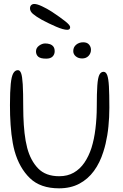

<svg xmlns="http://www.w3.org/2000/svg" viewBox="-20 -956 636 992"><path d="M285 17Q188.5 17 134.2 -35.8Q80 -88.5 55.5 -175Q50 -195 46 -217.2Q42 -239.5 39.2 -262.8Q36.5 -286 34.8 -310.8Q33 -335.5 32.2 -361Q31.5 -386.5 31.5 -413Q31.5 -483 35.5 -522.5Q39.5 -562 48.8 -577.8Q58 -593.5 72.5 -593.5Q83 -593.5 89 -577.8Q95 -562 97.5 -520.5Q100 -479 100 -401Q100 -378 100.8 -355.2Q101.5 -332.5 103 -310.8Q104.5 -289 106.8 -268.5Q109 -248 112.5 -228.8Q116 -209.5 120.5 -192Q138 -126 177 -85.8Q216 -45.5 286 -45.5Q329 -45.5 361.2 -64Q393.5 -82.5 416 -115.5Q438.5 -148.5 452.5 -191.5Q459.5 -214 464.8 -239.2Q470 -264.5 473.2 -291.5Q476.5 -318.5 478.2 -346.8Q480 -375 480 -403.5Q480 -475 482.8 -514.2Q485.5 -553.5 493.2 -569.2Q501 -585 515 -585Q527.5 -585 534 -567.5Q540.5 -550 542.8 -509.5Q545 -469 545 -400Q545 -375 543.8 -350.5Q542.5 -326 540.2 -302.8Q538 -279.5 534.2 -257Q530.5 -234.5 525.5 -213.2Q520.5 -192 514 -172Q496.5 -115.5 465.5 -73Q434.5 -30.5 389.8 -6.8Q345 17 285 17ZM218.5 -653Q189 -653 177.5 -663.2Q166 -673.5 166 -690.5Q166 -708.5 181.8 -720Q197.5 -731.5 213.5 -731.5Q226.5 -731.5 237.8 -727.8Q249 -724 255.8 -715.2Q262.5 -706.5 262.5 -691Q262.5 -675 251.8 -664Q241 -653 218.5 -653ZM404.5 -654Q384.5 -654 371.5 -665Q358.5 -676 358.5 -692Q358.5 -712.5 373.5 -725Q388.5 -737.5 410 -737.5Q430 -737.5 440 -725.8Q450 -714 450 -699Q450 -680.5 437.5 -667.2Q425 -654 404.5 -654ZM327.5 -802Q307.5 -802 270.2 -818Q233 -834 196.5 -853.5Q165.5 -871 150.2 -884.2Q135 -897.5 135 -912.5Q135 -923.5 141.2 -929.5Q147.5 -935.5 157.5 -935.5Q171.5 -935.5 197.2 -923.5Q223 -911.5 248.5 -895Q290 -867.5 316.2 -846.8Q342.5 -826 342.5 -816Q342.5 -808.5 338.5 -805.2Q334.5 -802 327.5 -802Z"/></svg>

Font: Gluten Thin ExtraLight
Style: Regular
Weight: 250
Version: Version 1.300